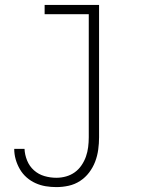

<svg xmlns="http://www.w3.org/2000/svg" viewBox="-20 -550 640 783"><path d="M210 213Q188 213 166.5 209.5Q145 206 125 197Q105 188 88.5 173.5Q72 159 61 140Q50 121 44 100Q38 79 38 57H80Q81 81 90.5 104.5Q100 128 118.5 144.5Q137 161 161 168Q185 175 210 175Q230 175 249.5 169.5Q269 164 285 152.5Q301 141 312.5 124Q324 107 330.5 88.5Q337 70 339.5 50Q342 30 342 10V-492H162V-530H384V10Q384 35 380.5 60.5Q377 86 368 109.5Q359 133 343.5 153.5Q328 174 306.5 188Q285 202 260 207.5Q235 213 210 213Z"/></svg>

Font: Iosevka Curly XLtEx
Style: Regular
Weight: 200
Width: 7
Monospace: yes
Designer: Belleve Invis
Foundry: Belleve Invis
Version: Version 11.1.0; ttfautohint (v1.8.3)